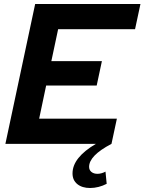

<svg xmlns="http://www.w3.org/2000/svg" viewBox="-20 -720 723 961"><path d="M7 0 156 -700H683L656 -574H271L237 -414H490L464 -292H211L176 -126H565L538 0Q481 30 453.5 58.5Q426 87 426 115Q426 131 437.5 140.5Q449 150 468 150Q478 150 488.5 147Q499 144 508 139L514 200Q495 210 473.5 215.5Q452 221 431 221Q391 221 367 201.5Q343 182 343 148Q343 108 372.5 71Q402 34 460 0Z"/></svg>

Font: Red Hat Display
Style: Bold Italic
Weight: 700
Italic angle: -12°
Designer: Pentagram / MCKL
Foundry: Pentagram / MCKL
Version: Version 1.003; Red Hat Display Bold Italic